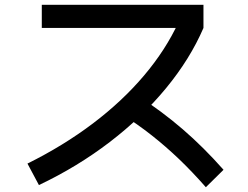

<svg xmlns="http://www.w3.org/2000/svg" viewBox="-20 -750 1040 804"><path d="M95 -65Q246 -140 369 -233Q492 -326 583 -433.5Q674 -541 728 -658L759 -633H155V-730H832V-633Q776 -503 675.5 -381Q575 -259 440 -155.5Q305 -52 143 25ZM842 34Q785 -31 729.5 -84Q674 -137 615 -183.5Q556 -230 488 -273L557 -349Q658 -284 745.5 -208.5Q833 -133 916 -39Z"/></svg>

Font: M PLUS 2 Thin Medium
Style: Regular
Weight: 500
Version: Version 1.001